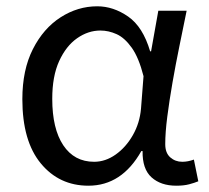

<svg xmlns="http://www.w3.org/2000/svg" viewBox="-20 -577 665 610"><path d="M261 13Q168 13 109.5 -58Q51 -129 51 -262Q51 -355 84.5 -421Q118 -487 172.5 -522Q227 -557 289 -557Q340 -557 387 -524.5Q434 -492 457 -414H460L483 -543H573Q562 -489 550 -430.5Q538 -372 528 -314.5Q518 -257 511.5 -206.5Q505 -156 505 -119Q505 -91 521 -77Q537 -63 559 -63Q577 -63 596 -70L610 -1Q598 4 581 8.5Q564 13 540 13Q491 13 461.5 -13.5Q432 -40 433 -97H429Q367 13 261 13ZM279 -63Q315 -63 347.5 -86Q380 -109 402 -147.5Q424 -186 428 -232L436 -335Q421 -394 398.5 -425.5Q376 -457 350.5 -468.5Q325 -480 299 -480Q260 -480 225 -455.5Q190 -431 168 -383Q146 -335 146 -263Q146 -168 181 -115.5Q216 -63 279 -63Z"/></svg>

Font: Chiron Sans HK TT
Style: Regular
Weight: 400
Designer: Ryoko NISHIZUKA 西塚涼子 (kana, bopomofo & ideographs); Paul D. Hunt (Latin, Greek & Cyrillic); Sandoll Communications 산돌커뮤니
Foundry: Adobe
Version: Version 2.022;hotconv 1.0.109;makeotfexe 2.5.65596